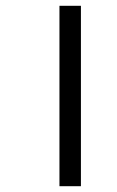

<svg xmlns="http://www.w3.org/2000/svg" viewBox="-20 -642 403 662"><path d="M185 0H259V-622H185Z"/></svg>

Font: Noto Sans Bengali Condensed
Style: Regular
Weight: 400
Width: 3
Designer: Jelle Bosma - Monotype Design Team
Foundry: Monotype Imaging Inc.
Version: Version 2.003